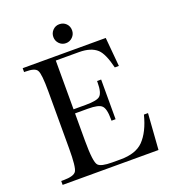

<svg xmlns="http://www.w3.org/2000/svg" viewBox="-140 -872 856 973"><g transform="rotate(-20 288.0 -385.5)"><path d="M292 -669Q271 -669 256.5 -684Q242 -699 242 -720Q242 -741 256.5 -756Q271 -771 292 -771Q314 -771 328.5 -756.5Q343 -742 343 -720Q343 -699 328 -684Q313 -669 292 -669ZM561 -194 547 0H30V-21H42Q99 -21 111.5 -42Q124 -63 124 -162V-469Q124 -565 112 -584Q102 -604 50 -604H42V-625H490L504 -469H482Q463 -548 435 -574Q402 -604 338 -604H213V-341H279Q340 -341 356 -356Q374 -372 374 -427V-435H396V-221H374V-229Q374 -287 356 -303Q340 -319 282 -319H213V-172Q213 -56 230 -38Q245 -21 305 -21H351Q432 -21 473 -62Q517 -107 539 -194Z"/></g></svg>

Font: New Athena Unicode
Style: Regular
Weight: 400
Designer: J. Rusten 1997; rev. by R. Hancock 2001, 2002, rev. by D. Mastronarde 2002-2021
Foundry: GreekKeys New Athena Unicode
Version: Version 5.008